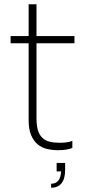

<svg xmlns="http://www.w3.org/2000/svg" viewBox="-20 -700 413 905"><path d="M254 8Q227 8 201.5 2Q176 -4 157 -20Q138 -36 126.5 -63.5Q115 -91 115 -135V-496H30V-530H115V-680H152V-530H331V-496H152V-142Q152 -108 159 -85.5Q166 -63 180 -50Q194 -37 214.5 -32Q235 -27 262 -27Q298 -27 321 -36V-3Q311 2 293.5 5Q276 8 254 8ZM221 185V166Q265 166 268 108H247V68H287V100Q287 144 269.5 164.5Q252 185 221 185Z"/></svg>

Font: Tanohe Sans ExtraLight
Style: Regular
Weight: 250
Designer: Village Type and Design LLC & Cristiano Sobral
Foundry: Cooper Hewitt Smithsonian Design Museum
Version: Version 1.00;September 29, 2021;FontCreator 13.0.0.2655 64-b